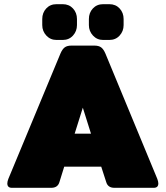

<svg xmlns="http://www.w3.org/2000/svg" viewBox="-20 -898 792 918"><path d="M182 -778V-807Q182 -837 201 -857.5Q220 -878 250 -878H280Q310 -878 329 -857.5Q348 -837 348 -807V-778Q348 -749 329 -728Q310 -707 280 -707H250Q221 -707 201.5 -728Q182 -749 182 -778ZM405 -778V-807Q405 -837 424 -857.5Q443 -878 473 -878H503Q533 -878 552 -857.5Q571 -837 571 -807V-778Q571 -749 552 -728Q533 -707 503 -707H473Q444 -707 424.5 -728Q405 -749 405 -778ZM15 -21Q15 -30 20 -43L269 -642Q278 -663 289.5 -671.5Q301 -680 322 -680H431Q452 -680 463.5 -671.5Q475 -663 484 -642L732 -43Q737 -30 737 -21Q737 0 715 0H527Q496 0 488 -27L464 -101H287L264 -27Q256 0 225 0H37Q15 0 15 -21ZM415 -259 376 -383 337 -259Z"/></svg>

Font: Mitr
Style: Bold
Weight: 700
Designer: Thanarat Vachiruckul
Foundry: Cadson Demak
Version: Version 1.003